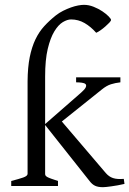

<svg xmlns="http://www.w3.org/2000/svg" viewBox="-20 -777 540 802"><path d="M500 -8.8Q485.8 -5.4 471.9 -2.9Q458 -0.5 446 1.2Q434.1 2.9 424.6 3.9Q415 4.9 410.2 4.9Q389.6 4.9 377.2 -1Q364.7 -6.8 354 -21L168.5 -254.9V-50.8Q168.5 -46.9 170.2 -43.9Q171.9 -41 177.2 -37.8Q182.6 -34.7 193.4 -30.8Q204.1 -26.9 222.2 -21V0H26.9V-21Q59.1 -29.3 77.1 -35.6Q95.2 -42 95.2 -50.8V-437.5Q95.7 -496.1 104.2 -538.3Q112.8 -580.6 127.9 -612.3Q143.1 -644 164.6 -667.5Q186 -690.9 212.9 -712.4Q227.1 -723.6 243.7 -731.9Q260.3 -740.2 276.1 -745.8Q292 -751.5 306.4 -754.2Q320.8 -756.8 330.6 -756.8Q350.6 -756.8 370.8 -748.8Q391.1 -740.7 407.2 -730Q423.3 -719.2 433.6 -708.7Q443.8 -698.2 443.8 -693.8Q443.8 -689.9 436.8 -682.4Q429.7 -674.8 419.9 -666.3Q410.2 -657.7 399.7 -650.4Q389.2 -643.1 381.8 -640.1Q359.4 -665.5 333.3 -680.7Q307.1 -695.8 276.9 -695.8Q261.2 -695.8 242.4 -684.6Q223.6 -673.3 207 -646Q190.4 -618.7 179.4 -572.8Q168.5 -526.9 168.5 -457V-258.8L318.8 -390.1Q335 -404.3 338.4 -412.8Q341.8 -421.4 337.2 -425.8Q332.5 -430.2 321.5 -431.6Q310.5 -433.1 297.9 -433.1V-454.1H482.9V-433.1Q461.4 -430.7 443.4 -425Q425.3 -419.4 404.8 -402.8L238.3 -269.5L421.9 -54.2Q428.7 -46.4 436 -41.3Q443.4 -36.1 452.1 -33.2Q460.9 -30.3 471.9 -29.5Q482.9 -28.8 497.1 -29.8Z"/></svg>

Font: Noto Serif Devanagari
Style: Regular
Weight: 400
Designer: Monotype Design Team
Foundry: Monotype Imaging Inc.
Version: Version 1.01